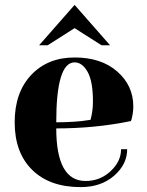

<svg xmlns="http://www.w3.org/2000/svg" viewBox="-20 -750 600 785"><path d="M210 -250Q250 -250 285 -252.5Q320 -255 335 -258L350 -260Q360 -295 360 -335Q360 -418 338 -456.5Q316 -495 285 -495Q210 -495 210 -250ZM310 15Q183 15 111.5 -55.5Q40 -126 40 -250Q40 -372 107.5 -443.5Q175 -515 285 -515Q394 -515 459.5 -457.5Q525 -400 525 -315Q525 -299 522.5 -284Q520 -269 518 -262L515 -255Q370 -225 210 -225Q210 -10 330 -10Q389 -10 432 -50Q475 -90 475 -140H500Q500 -78 446.5 -31.5Q393 15 310 15ZM140 -565 285 -730 430 -565H395L285 -635L175 -565Z"/></svg>

Font: Yeseva One
Style: Regular
Weight: 400
Designer: Jovanny Lemonad
Foundry: Jovanny Lemonad
Version: Version 2.000